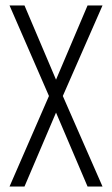

<svg xmlns="http://www.w3.org/2000/svg" viewBox="-20 -686 412 706"><path d="M302 -666H357L211 -333L357 0H302L186 -272L70 0H15L160 -333L15 -666H70L186 -393Z"/></svg>

Font: Khand Light
Style: Regular
Weight: 300
Designer: Devanagari: Sanchit Sawaria, Jyotish Sonowal; Latin: Satya Rajpurohit
Foundry: Indian Type Foundry
Version: Version 1.101;PS 1.0;hotconv 1.0.78;makeotf.lib2.5.61930; tt